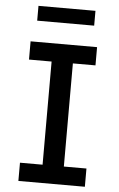

<svg xmlns="http://www.w3.org/2000/svg" viewBox="-61 -966 622 1007"><g transform="rotate(5 250.0 -462.0)"><path d="M75 0V-96H194V-639H75V-735H425V-639H306V-96H425V0ZM100 -846V-924H400V-846Z"/></g></svg>

Font: Iosevka Slab
Style: Bold
Weight: 700
Monospace: yes
Designer: Belleve Invis
Foundry: Belleve Invis
Version: Version 11.1.1; ttfautohint (v1.8.3)